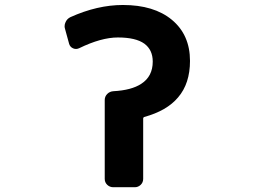

<svg xmlns="http://www.w3.org/2000/svg" viewBox="-20 -785 1040 785"><path d="M443.4 -19.5Q428.7 -19.5 418.5 -29.3Q408.2 -39.1 408.2 -53.7V-376Q408.2 -390.6 418.5 -400.9Q428.7 -411.1 443.4 -412.1Q517.6 -416 557.6 -442.4Q604.5 -472.7 604.5 -533.2Q604.5 -581.1 570.3 -606.4Q535.2 -631.8 461.9 -631.8Q393.6 -631.8 303.7 -587.9Q291 -582 278.8 -587.4Q266.6 -592.8 262.7 -605.5L246.1 -666Q244.1 -671.9 244.1 -677.7Q244.1 -686.5 248 -694.3Q253.9 -708 267.6 -714.8Q377.9 -764.6 482.4 -764.6Q609.4 -764.6 682.6 -704.1Q756.8 -642.6 756.8 -536.1Q756.8 -443.4 708 -386.7Q662.1 -332 569.3 -306.6Q565.4 -304.7 565.4 -300.8V-53.7Q565.4 -39.1 555.2 -29.3Q544.9 -19.5 531.2 -19.5Z"/></svg>

Font: Rounded-L Mgen+ 1mn bold
Style: Bold
Weight: 700
Designer: [Source Han Sans]
Ryoko NISHIZUKA  (kana & ideographs); Paul D. Hunt (Latin, Greek & Cyrillic); Wenlong ZHANG  (bopomofo
Version: Version 1.059.20150602